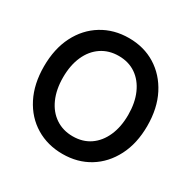

<svg xmlns="http://www.w3.org/2000/svg" viewBox="-162 -878 1051 1054"><g transform="rotate(30 363.5 -351.0)"><path d="M364 16Q269 16 194.5 -29Q120 -74 78 -156.5Q36 -239 36 -350Q36 -462 78 -544.5Q120 -627 194.5 -672.5Q269 -718 364 -718Q459 -718 532.5 -672.5Q606 -627 648.5 -544.5Q691 -462 691 -350Q691 -239 648.5 -156.5Q606 -74 532.5 -29Q459 16 364 16ZM364 -96Q427 -96 473 -127.5Q519 -159 544.5 -216.5Q570 -274 570 -350Q570 -427 544.5 -484.5Q519 -542 473 -573.5Q427 -605 364 -605Q302 -605 255 -573.5Q208 -542 182.5 -484.5Q157 -427 157 -350Q157 -274 182.5 -216.5Q208 -159 255 -127.5Q302 -96 364 -96Z"/></g></svg>

Font: Zen Maru Gothic
Style: Bold
Weight: 700
Designer: Yoshimichi Ohira
Foundry: Positype
Version: Version 1.001